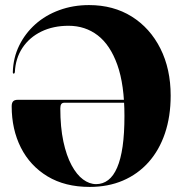

<svg xmlns="http://www.w3.org/2000/svg" viewBox="-20 -728 716 756"><path d="M26 -309.5Q26 -322.5 31.5 -328.8Q37 -335 50 -335H504V-323.5H233.5Q225 -323.5 221.2 -318Q217.5 -312.5 217.5 -301.5Q217.5 -227 229.5 -171Q241.5 -115 261.8 -77.5Q282 -40 307 -21.5Q332 -3 358.5 -3Q385 -3 406 -19Q427 -35 441.2 -68Q455.5 -101 462.8 -151.5Q470 -202 470 -271.5Q470 -394.5 442 -472.8Q414 -551 364.8 -588.8Q315.5 -626.5 250 -626.5Q189.5 -626.5 142.8 -603.8Q96 -581 68.5 -539.8Q41 -498.5 38.5 -443.5Q38 -441 36.8 -439.5Q35.5 -438 34.5 -438Q32.5 -438 31.5 -439.5Q30.5 -441 30.5 -444Q32 -500.5 55.5 -548.5Q79 -596.5 119.2 -632.5Q159.5 -668.5 213.8 -688.2Q268 -708 330.5 -708Q426.5 -708 498.8 -662.8Q571 -617.5 611.5 -537Q652 -456.5 652 -351.5Q652 -269.5 629.5 -203Q607 -136.5 564.8 -89.2Q522.5 -42 464 -17Q405.5 8 333 8Q236 8 167.2 -33.5Q98.5 -75 62.2 -146.8Q26 -218.5 26 -309.5Z"/></svg>

Font: Fraunces 120pt
Style: Bold
Weight: 700
Version: Version 1.000;[b76b70a41]